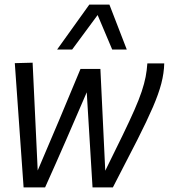

<svg xmlns="http://www.w3.org/2000/svg" viewBox="-20 -810 730 830"><path d="M468 0H380L355 -411Q312 -311 266.5 -206.5Q221 -102 175 0H82L44 -537L121 -539L143 -73Q190 -183 235.5 -290.5Q281 -398 328 -512H414L435 -72Q479 -161 510 -225Q541 -289 561 -334.5Q581 -380 592.5 -414.5Q604 -449 609.5 -477.5Q615 -506 617 -536H690Q689 -494 677.5 -449.5Q666 -405 641 -347Q616 -289 573.5 -205Q531 -121 468 0ZM227 -596 366 -790H453L528 -596H465L402 -745L292 -596Z"/></svg>

Font: Georama
Style: Italic
Weight: 400
Italic angle: -9°
Designer: Jean-Baptiste Levee
Foundry: Production Type
Version: Version 1.000